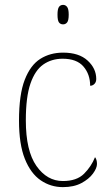

<svg xmlns="http://www.w3.org/2000/svg" viewBox="-20 -758 451 788"><path d="M238 10Q188 10 147 -18Q106 -46 82 -106Q58 -166 58 -263Q58 -370 81.5 -430.5Q105 -491 145.5 -516.5Q186 -542 239 -542Q304 -542 339.5 -509.5Q375 -477 375 -434Q375 -421 367.5 -413.5Q360 -406 350 -406Q350 -453 322.5 -485Q295 -517 237 -517Q192 -517 158 -493.5Q124 -470 105 -415Q86 -360 86 -264Q86 -139 129.5 -77Q173 -15 238 -15Q295 -15 325 -45Q355 -75 370 -113Q378 -103 378 -85Q378 -68 361.5 -45.5Q345 -23 314 -6.5Q283 10 238 10ZM239 -658Q228 -658 222 -666Q216 -674 216 -698Q216 -721 222 -729.5Q228 -738 239 -738Q249 -738 255.5 -729.5Q262 -721 262 -698Q262 -674 255.5 -666Q249 -658 239 -658Z"/></svg>

Font: Noto Serif Bengali SemiCondensed Thin
Style: Regular
Weight: 100
Width: 4
Designer: Juan Bruce, Universal Thirst, Indian Type Foundry and the Monotype Design Team.
Foundry: Monotype Imaging Inc.
Version: Version 2.003; ttfautohint (v1.8.4.7-5d5b)